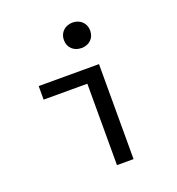

<svg xmlns="http://www.w3.org/2000/svg" viewBox="-148 -957 995 1077"><g transform="rotate(-20 350.0 -418.5)"><path d="M326 -761C326 -714 360 -685 405 -685C449 -685 483 -714 483 -761C483 -806 449 -837 405 -837C360 -837 326 -806 326 -761ZM366 -486V0H465V-567H105V-486Z"/></g></svg>

Font: Kawkab Mono Light
Style: Bold
Weight: 400
Monospace: yes
Designer: Abdullah Arif
Foundry: Abdullah Arif
Version: Version 1.000;PS 000.500;hotconv 1.0.88;makeotf.lib2.5.64775